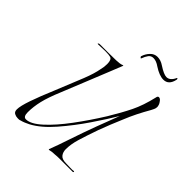

<svg xmlns="http://www.w3.org/2000/svg" viewBox="-134 -494 572 572"><g transform="rotate(45 152.0 -207.5)"><path d="M33 4Q26 4 19.5 0.5Q13 -3 13 -13Q13 -27 23.5 -57.5Q34 -88 53 -133Q76 -189 88.5 -220.5Q101 -252 105 -275Q108 -286 108 -299Q108 -317 99 -320Q95 -321 90 -321.5Q85 -322 78 -322Q70 -322 61.5 -321.5Q53 -321 47 -321Q44 -321 45.5 -323Q47 -325 51 -325H86Q103 -325 119 -325.5Q135 -326 142 -329Q146 -331 145 -328L129 -288L70 -142Q54 -104 48 -78.5Q42 -53 42 -30Q42 -11 53 -11Q73 -11 101 -36.5Q129 -62 159.5 -103Q190 -144 218 -189Q241 -227 256 -257.5Q271 -288 281 -331Q282 -338 287 -338Q292 -338 296.5 -332Q301 -326 302 -323Q304 -317 304 -314Q304 -308 301.5 -303Q299 -298 297 -294Q286 -275 276 -255Q266 -235 258 -215Q242 -178 228 -140Q215 -103 207.5 -78Q200 -53 200 -32Q200 -20 206.5 -11.5Q213 -3 230 -3Q239 -3 248.5 -2.5Q258 -2 263 -3Q265 -3 265 -1.5Q265 0 263 1H233Q220 1 208 1Q196 1 188 2Q178 2 170 4Q163 6 165 2Q174 -21 187.5 -61.5Q201 -102 217 -145L244 -216Q225 -184 196.5 -142Q168 -100 135.5 -62.5Q103 -25 71 -8Q65 -5 58 -2Q51 1 43 3Q41 4 38 4Q35 4 33 4ZM168 -383Q167 -380 164.5 -383Q162 -386 163 -387Q167 -400 176.5 -410Q186 -420 199 -420Q213 -420 226 -411Q249 -396 260 -396Q275 -396 284 -416Q285 -418 286.5 -416Q288 -414 287 -411Q281 -384 259 -384Q242 -384 219 -399Q205 -409 193 -409Q183 -409 177.5 -401.5Q172 -394 168 -383Z"/></g></svg>

Font: Explora
Style: Regular
Weight: 400
Designer: Robert E. Leuschke
Foundry: Robert E. Leuschke
Version: Version 1.010